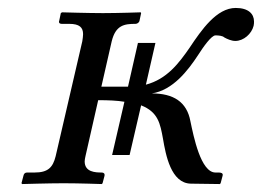

<svg xmlns="http://www.w3.org/2000/svg" viewBox="-20 -462 659 483"><path d="M306 -72 335 -197C378 -180 383 -151 390 -113C397 -72 410 -1 460 0L533 1L535 -1L540 -20C542 -27 535 -28 530 -28H522C485 -28 467 -119 459 -157C450 -206 416 -227 362 -227C415 -235 453 -285 478 -323C492 -345 512 -373 522 -373C530 -373 540 -372 544 -368C551 -364 562 -359 572 -359C593 -359 613 -377 618 -397C619 -401 619 -405 619 -408C619 -427 605 -442 573 -442C525 -442 487 -387 457 -342C430 -303 400 -263 347 -249L371 -354H327L302 -244H235L261 -358C271 -399 293 -402 321 -402C325 -402 330 -405 331 -410L335 -429L334 -431C334 -431 278 -429 239 -429C203 -429 136 -431 136 -431L133 -429L129 -410C127 -405 130 -402 135 -402H154C180 -402 189 -393 189 -376C189 -371 188 -365 187 -358L120 -69C113 -41 101 -28 67 -28H48C43 -28 40 -25 39 -20L34 -1L36 1C36 1 104 -1 140 -1C179 -1 236 1 236 1L238 -1L243 -20C244 -25 241 -28 236 -28C220 -28 193 -29 193 -56C193 -60 194 -64 195 -69L227 -210C253 -210 275 -209 293 -206L262 -72Z"/></svg>

Font: Libertinus Serif
Style: Italic
Weight: 400
Italic angle: -12°
Designer: Philipp H. Poll, Khaled Hosny
Foundry: Caleb Maclennan
Version: Version 7.050;RELEASE